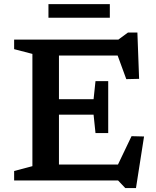

<svg xmlns="http://www.w3.org/2000/svg" viewBox="-20 -894 774 951"><path d="M516 -492V-363.5V-235H453L443.5 -326H201V-402.5H443.5L453 -492ZM669 -503.5 605.5 -502 547.5 -660.5 590.5 -619H201V-698H566.5L614 -733H660.5ZM544.5 -37.5 631.5 -219.5 693.5 -218 653.5 37.5H600.5L565 0H201V-79H581.5ZM50 0V-47L140.5 -71V-627L50 -650.5V-698H272V0ZM220 -806V-873.5H524V-806Z"/></svg>

Font: Newsreader 9pt Medium
Style: Regular
Weight: 500
Designer: Hugues Gentile
Foundry: Production Type
Version: Version 1.003